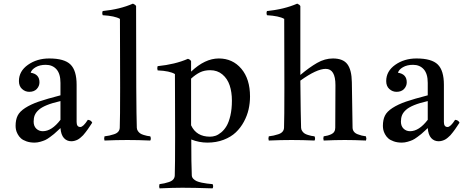

<svg xmlns="http://www.w3.org/2000/svg" viewBox="-20 -762 2546 1045"><path d="M83 -320.8Q83 -374.5 132.1 -409.2Q181.2 -443.8 248 -443.8Q330.1 -443.8 363.5 -411.1Q397 -378.4 397 -300.8V-98.1Q397 -70.8 417 -70.8Q433.1 -70.8 458 -109.9Q475.6 -108.4 481.9 -94.2Q478.5 -89.4 470.2 -76.7Q461.9 -64 458 -58.6Q454.1 -53.2 445.8 -42.2Q437.5 -31.2 432.4 -25.9Q427.2 -20.5 418.7 -13.2Q410.2 -5.9 403.1 -2.2Q396 1.5 386.7 4.2Q377.4 6.8 368.2 6.8Q343.8 6.8 327.9 -10.7Q312 -28.3 309.1 -64.9Q308.6 -64.5 293.9 -50.8Q279.3 -37.1 273.7 -32.5Q268.1 -27.8 252.7 -16.4Q237.3 -4.9 226.6 0Q215.8 4.9 199.7 9.5Q183.6 14.2 168 14.2Q143.1 14.2 123.8 7.3Q104.5 0.5 93.8 -9.3Q83 -19 76.2 -32Q69.3 -44.9 67.1 -55.7Q64.9 -66.4 64.9 -77.1Q64.9 -109.9 75.9 -132.3Q86.9 -154.8 116.9 -174.3Q147 -193.8 190.9 -209Q234.9 -224.1 309.1 -243.2V-311Q309.1 -360.4 287.4 -384.8Q265.6 -409.2 229 -409.2Q196.3 -409.2 174.1 -396.2Q151.9 -383.3 147 -366.2Q194.8 -358.9 194.8 -314Q194.8 -293.5 180.2 -277.8Q165.5 -262.2 139.2 -262.2Q117.2 -262.2 100.1 -277.6Q83 -293 83 -320.8ZM309.1 -109.9V-211.9Q264.2 -201.7 234.9 -189.7Q205.6 -177.7 190.2 -163.6Q174.8 -149.4 168.9 -134.5Q163.1 -119.6 163.1 -100.1Q163.1 -75.7 177.5 -61.8Q191.9 -47.9 212.9 -47.9Q261.7 -47.9 309.1 -109.9Z M539.1 -702.1Q631.8 -710.9 703.6 -742.2Q716.8 -736.8 720.7 -729Q720.7 -175.8 724.6 -66.9Q725.1 -56.6 730.7 -48.6Q736.3 -40.5 743.2 -35.9Q750 -31.2 761.7 -27.6Q773.4 -23.9 780 -22.7Q786.6 -21.5 797.9 -20Q800.8 -14.2 800.8 -7.8Q800.8 -1.5 797.9 2.9Q733.4 0 672.9 0Q613.3 0 548.8 2.9Q546.9 -4.9 546.9 -7.8Q546.9 -10.3 548.8 -20Q564.9 -22 575 -24.2Q585 -26.4 600.3 -31.2Q615.7 -36.1 623.5 -45.2Q631.3 -54.2 631.8 -66.9Q633.8 -115.2 633.8 -283.2Q633.8 -360.8 633.3 -494.6Q632.8 -628.4 632.8 -659.2Q605 -675.3 539.1 -679.2Q536.6 -685.5 536.6 -690.9Q536.6 -695.8 539.1 -702.1Z M837.9 -401.9Q933.6 -411.6 1002.9 -441.9Q1016.1 -437.5 1020 -429.2V-372.1Q1095.2 -443.8 1170.9 -443.8Q1246.1 -443.8 1293.5 -387.9Q1340.8 -332 1340.8 -236.8Q1340.8 -201.2 1333 -166.7Q1325.2 -132.3 1307.4 -99.4Q1289.6 -66.4 1263.4 -41.5Q1237.3 -16.6 1197.3 -1.2Q1157.2 14.2 1108.9 14.2Q1063.5 14.2 1021 -2.9Q1021 129.9 1023.9 192.9Q1024.4 203.1 1032.2 211.2Q1040 219.2 1050.3 223.9Q1060.5 228.5 1078.1 232.2Q1095.7 235.8 1107.2 237.1Q1118.7 238.3 1137.2 240.2Q1140.1 246.1 1140.1 252Q1140.1 257.8 1137.2 263.2Q1035.6 259.8 972.2 259.8Q923.3 259.8 848.1 263.2Q846.2 254.4 846.2 252Q846.2 250 848.1 240.2Q865.2 237.8 874.5 235.8Q883.8 233.9 899.4 228.8Q915 223.6 922.9 214.6Q930.7 205.6 931.2 192.9Q933.1 145 933.1 -22.9Q933.1 -101.1 932.6 -214.8Q932.1 -328.6 932.1 -358.9Q904.3 -376 837.9 -378.9Q835.9 -386.7 835.9 -391.1Q835.9 -394 837.9 -401.9ZM1124 -379.9Q1092.3 -379.9 1068.4 -368.2Q1044.4 -356.4 1020 -334V-80.1Q1048.8 -18.1 1123 -18.1Q1137.7 -18.1 1152.6 -22.9Q1167.5 -27.8 1184.1 -41.5Q1200.7 -55.2 1213.1 -76.2Q1225.6 -97.2 1233.9 -132.8Q1242.2 -168.5 1242.2 -213.9Q1242.2 -260.7 1230 -297.4Q1217.8 -334 1190.4 -356.9Q1163.1 -379.9 1124 -379.9Z M1433.1 -702.1Q1525.9 -710.9 1597.7 -742.2Q1610.8 -736.8 1614.7 -729V-354Q1663.1 -395 1705.6 -419.4Q1748 -443.8 1792 -443.8Q1847.2 -443.8 1870.6 -412.6Q1894 -381.3 1895 -314.9L1898.9 -66.9Q1899.4 -54.2 1906.5 -45.2Q1913.6 -36.1 1926.8 -31.2Q1939.9 -26.4 1948.7 -24.2Q1957.5 -22 1971.7 -20Q1974.1 -7.8 1974.1 -6.8Q1974.1 -4.4 1971.7 2.9Q1908.7 0 1856.9 0Q1804.7 0 1741.7 2.9Q1739.7 -4.9 1739.7 -8.8Q1739.7 -12.2 1741.7 -20Q1754.4 -22 1762.9 -24.2Q1771.5 -26.4 1782.5 -31.2Q1793.5 -36.1 1799.1 -45.2Q1804.7 -54.2 1804.7 -66.9L1805.7 -298.8Q1805.7 -387.2 1752.9 -387.2Q1703.6 -387.2 1614.7 -323.2Q1616.7 -120.1 1618.7 -66.9Q1619.1 -56.6 1624.8 -48.6Q1630.4 -40.5 1637.2 -35.9Q1644 -31.2 1655.8 -27.6Q1667.5 -23.9 1674.1 -22.7Q1680.7 -21.5 1691.9 -20Q1694.8 -14.2 1694.8 -7.8Q1694.8 -1.5 1691.9 2.9Q1627.4 0 1566.9 0Q1507.3 0 1442.9 2.9Q1440.9 -4.9 1440.9 -7.8Q1440.9 -10.3 1442.9 -20Q1459 -22 1469 -24.2Q1479 -26.4 1494.4 -31.2Q1509.8 -36.1 1517.6 -45.2Q1525.4 -54.2 1525.9 -66.9Q1527.8 -115.2 1527.8 -283.2Q1527.8 -360.8 1527.3 -494.6Q1526.9 -628.4 1526.9 -659.2Q1499 -675.3 1433.1 -679.2Q1430.7 -685.5 1430.7 -690.9Q1430.7 -695.8 1433.1 -702.1Z M2082 -320.8Q2082 -374.5 2131.1 -409.2Q2180.2 -443.8 2247.1 -443.8Q2329.1 -443.8 2362.5 -411.1Q2396 -378.4 2396 -300.8V-98.1Q2396 -70.8 2416 -70.8Q2432.1 -70.8 2457 -109.9Q2474.6 -108.4 2481 -94.2Q2477.5 -89.4 2469.2 -76.7Q2460.9 -64 2457 -58.6Q2453.1 -53.2 2444.8 -42.2Q2436.5 -31.2 2431.4 -25.9Q2426.3 -20.5 2417.7 -13.2Q2409.2 -5.9 2402.1 -2.2Q2395 1.5 2385.7 4.2Q2376.5 6.8 2367.2 6.8Q2342.8 6.8 2326.9 -10.7Q2311 -28.3 2308.1 -64.9Q2307.6 -64.5 2293 -50.8Q2278.3 -37.1 2272.7 -32.5Q2267.1 -27.8 2251.7 -16.4Q2236.3 -4.9 2225.6 0Q2214.8 4.9 2198.7 9.5Q2182.6 14.2 2167 14.2Q2142.1 14.2 2122.8 7.3Q2103.5 0.5 2092.8 -9.3Q2082 -19 2075.2 -32Q2068.4 -44.9 2066.2 -55.7Q2064 -66.4 2064 -77.1Q2064 -109.9 2075 -132.3Q2085.9 -154.8 2116 -174.3Q2146 -193.8 2189.9 -209Q2233.9 -224.1 2308.1 -243.2V-311Q2308.1 -360.4 2286.4 -384.8Q2264.6 -409.2 2228 -409.2Q2195.3 -409.2 2173.1 -396.2Q2150.9 -383.3 2146 -366.2Q2193.8 -358.9 2193.8 -314Q2193.8 -293.5 2179.2 -277.8Q2164.6 -262.2 2138.2 -262.2Q2116.2 -262.2 2099.1 -277.6Q2082 -293 2082 -320.8ZM2308.1 -109.9V-211.9Q2263.2 -201.7 2233.9 -189.7Q2204.6 -177.7 2189.2 -163.6Q2173.8 -149.4 2168 -134.5Q2162.1 -119.6 2162.1 -100.1Q2162.1 -75.7 2176.5 -61.8Q2190.9 -47.9 2211.9 -47.9Q2260.7 -47.9 2308.1 -109.9Z"/></svg>

Font: Jacques Francois
Style: Regular
Weight: 400
Designer: Manvel Shmavonyan, Alexei Vanyashin
Foundry: Cyreal (www.cyreal.org)
Version: Version 1.003